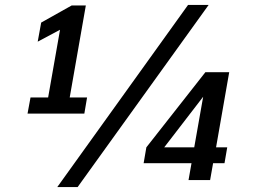

<svg xmlns="http://www.w3.org/2000/svg" viewBox="-20 -726 1025 774"><path d="M738 -706H821L293 28H211ZM103 -333H174L222 -606L132 -558L146 -635L269 -704H326L261 -333H331L320 -268H91ZM752 -68H559L570 -132L808 -435H904L851 -132H896L885 -68H839L827 0H740ZM763 -132 799 -336 642 -132Z"/></svg>

Font: Sarabun Medium
Style: Italic
Weight: 500
Italic angle: -10°
Designer: Suppakit Chalermlarp | Katatrad Co.,Ltd.
Foundry: Cadson Demak Co.,Ltd.
Version: Version 1.000; ttfautohint (v1.6)